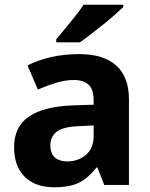

<svg xmlns="http://www.w3.org/2000/svg" viewBox="-20 -786 639 816"><path d="M317 -556Q420 -556 474 -507.5Q528 -459 528 -364V0H423L394 -74H390Q367 -45 342.5 -26Q318 -7 286 1.5Q254 10 208 10Q160 10 122 -8.5Q84 -27 62 -65Q40 -103 40 -161Q40 -247 102 -290Q164 -333 287 -338L378 -341V-358Q378 -407 356 -426.5Q334 -446 294 -446Q257 -446 218 -434Q179 -422 141 -405L97 -508Q140 -530 195.5 -543Q251 -556 317 -556ZM321 -250Q250 -248 222 -227Q194 -206 194 -168Q194 -133 213.5 -116.5Q233 -100 265 -100Q313 -100 345.5 -128Q378 -156 378 -208V-253ZM504 -756Q489 -742 466 -721.5Q443 -701 416 -679.5Q389 -658 363.5 -638.5Q338 -619 319 -606H219V-619Q235 -638 256.5 -664Q278 -690 299.5 -717Q321 -744 335 -766H504Z"/></svg>

Font: Noto Sans Khmer
Style: Bold
Weight: 700
Version: Version 2.003